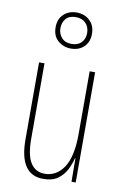

<svg xmlns="http://www.w3.org/2000/svg" viewBox="-89 -842 587 904"><g transform="rotate(10 204.0 -389.5)"><path d="M337 -527V0H317L316 -112H314Q307 -83 292.5 -55Q278 -27 252 -8.5Q226 10 183 10Q69 10 69 -159V-527H95V-167Q95 -87 118.5 -51Q142 -15 185 -15Q242 -15 276.5 -67Q311 -119 311 -228V-527ZM205 -617Q169 -617 143 -639.5Q117 -662 117 -703Q117 -744 142 -766.5Q167 -789 203 -789Q241 -789 266 -765.5Q291 -742 291 -702Q291 -663 267 -640Q243 -617 205 -617ZM205 -639Q234 -639 251 -656.5Q268 -674 268 -702Q268 -731 250.5 -749Q233 -767 203 -767Q172 -767 156 -749Q140 -731 140 -703Q140 -677 156.5 -658Q173 -639 205 -639Z"/></g></svg>

Font: Noto Sans Hebrew ExtraCondensed Thin
Style: Regular
Weight: 100
Width: 2
Designer: Monotype Design Team
Foundry: Monotype Imaging Inc.
Version: Version 2.004; ttfautohint (v1.8.4.7-5d5b)